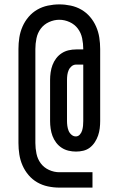

<svg xmlns="http://www.w3.org/2000/svg" viewBox="-20 -777 540 874"><path d="M401 77H250Q224 77 198 71.5Q172 66 149.5 53Q127 40 110 20Q93 0 82.5 -24Q72 -48 68 -74Q64 -100 64 -126V-554Q64 -580 68 -606Q72 -632 82.5 -656Q93 -680 110 -700Q127 -720 149.5 -733Q172 -746 198 -751.5Q224 -757 250 -757Q276 -757 302 -751.5Q328 -746 350.5 -733Q373 -720 390 -700Q407 -680 417.5 -656Q428 -632 432 -606Q436 -580 436 -554V-226Q436 -209 434 -192.5Q432 -176 426.5 -160Q421 -144 411.5 -129.5Q402 -115 389 -105Q376 -95 359.5 -91Q343 -87 326 -87Q309 -87 292 -91Q275 -95 260.5 -104.5Q246 -114 235.5 -128Q225 -142 219 -158Q213 -174 210.5 -191.5Q208 -209 208 -226V-413Q208 -430 210.5 -447.5Q213 -465 219 -481Q225 -497 235.5 -511Q246 -525 260.5 -534.5Q275 -544 292 -548Q309 -552 327 -552H359V-554Q359 -578 354 -602.5Q349 -627 334.5 -646.5Q320 -666 297 -676.5Q274 -687 250 -687Q226 -687 203 -676.5Q180 -666 165.5 -646.5Q151 -627 146 -602.5Q141 -578 141 -554V-126Q141 -102 146 -77.5Q151 -53 165.5 -33.5Q180 -14 203 -3.5Q226 7 250 7H401ZM325 -156Q336 -156 343.5 -164.5Q351 -173 354 -183.5Q357 -194 358 -204.5Q359 -215 359 -226V-483H327Q315 -483 306 -475.5Q297 -468 292.5 -457.5Q288 -447 286.5 -436Q285 -425 285 -413V-226Q285 -215 286.5 -204Q288 -193 292 -182.5Q296 -172 305 -164Q314 -156 325 -156Z"/></svg>

Font: Iosevka SS18
Style: Regular
Weight: 400
Monospace: yes
Designer: Belleve Invis
Foundry: Belleve Invis
Version: Version 25.1.1; ttfautohint (v1.8.4)